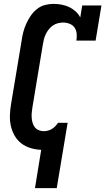

<svg xmlns="http://www.w3.org/2000/svg" viewBox="-20 -763 542 988"><path d="M160 205 192 8Q164 7 137.5 -1Q111 -9 90 -25Q69 -41 55.5 -64.5Q42 -88 36 -114.5Q30 -141 31 -170Q32 -199 37 -228L91 -552Q94 -575 99.5 -596.5Q105 -618 114.5 -639.5Q124 -661 137.5 -681Q151 -701 169.5 -716Q188 -731 210.5 -737Q233 -743 255 -743Q277 -743 297.5 -739Q318 -735 336 -726.5Q354 -718 369 -704.5Q384 -691 393 -673L403 -735H502L472 -554H373Q376 -572 374.5 -589.5Q373 -607 364 -620.5Q355 -634 338.5 -640.5Q322 -647 305 -647Q292 -647 278 -643.5Q264 -640 252.5 -632Q241 -624 232 -613Q223 -602 216.5 -589Q210 -576 206.5 -563Q203 -550 201 -537L147 -212Q145 -198 143.5 -184.5Q142 -171 143 -157.5Q144 -144 147.5 -131.5Q151 -119 158.5 -109Q166 -99 178.5 -93.5Q191 -88 204 -88Q215 -88 225.5 -90.5Q236 -93 245.5 -98.5Q255 -104 263 -112Q271 -120 277 -129L278 -131H328L272 205Z"/></svg>

Font: Iosevka Curly Slab Oblique
Style: Bold
Weight: 700
Italic angle: -9°
Monospace: yes
Designer: Belleve Invis
Foundry: Belleve Invis
Version: Version 11.1.0; ttfautohint (v1.8.3)